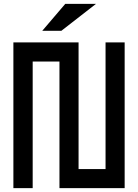

<svg xmlns="http://www.w3.org/2000/svg" viewBox="-20 -981 720 1001"><path d="M150.4 0Q125 0 49.8 0Q49.8 -190.4 49.8 -759.8Q134.8 -759.8 389.6 -759.8Q389.6 -594.7 389.6 -99.6Q424.8 -99.6 530.3 -99.6Q530.3 -264.6 530.3 -759.8Q554.7 -759.8 629.9 -759.8Q629.9 -570.3 629.9 0Q544.9 0 290 0Q290 -165 290 -660.2Q254.9 -660.2 150.4 -660.2Q150.4 -495.1 150.4 0ZM200.2 -820.3Q233.4 -820.3 299.8 -820.3Q360.4 -867.2 480.5 -960.9Q426.8 -960.9 320.3 -960.9Q280.3 -914.1 200.2 -820.3Z"/></svg>

Font: Alibu-Mazigh Belqasem 1
Style: Bold
Weight: 400
Designer: Mazigh Mubarik Belqasem
Version: Version 1.0